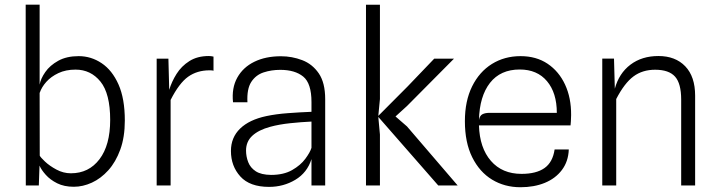

<svg xmlns="http://www.w3.org/2000/svg" viewBox="-20 -798 3096 826"><path d="M91 0 90.5 -778H150.5V-534V-434Q155 -459.5 174.8 -488Q194.5 -516.5 230.5 -536.5Q266.5 -556.5 318.5 -556.5Q372 -556.5 417.2 -526.2Q462.5 -496 489.8 -434.8Q517 -373.5 517 -279.5Q517 -208 497.5 -154.5Q478 -101 446 -65.5Q414 -30 375.2 -12.2Q336.5 5.5 297.5 5.5Q256 5.5 226 -9.5Q196 -24.5 177 -45.8Q158 -67 150 -85.5L147 0ZM151 -128.5Q154 -121.5 173.5 -103Q193 -84.5 222.8 -68.5Q252.5 -52.5 285 -52.5Q362 -52.5 408 -113Q454 -173.5 454 -282Q454 -395.5 412.2 -447Q370.5 -498.5 305 -498.5Q263 -498.5 231.2 -483.5Q199.5 -468.5 179.2 -445.8Q159 -423 151 -399L150.5 -400L151 -128.5Z M654 0V-545.5H704.5L708 -411.5Q718.5 -446.5 739.5 -480Q760.5 -513.5 794.8 -535.2Q829 -557 878.5 -557Q887.5 -557 898.5 -554.5V-493.5Q895 -495 890.5 -495.2Q886 -495.5 881.5 -495.5Q828 -495.5 789.2 -467.8Q750.5 -440 714 -368V0Z M1137.5 6Q1054.5 6 1014 -38.8Q973.5 -83.5 973.5 -148.5Q973.5 -206.5 1013 -244.8Q1052.5 -283 1125.5 -298.5Q1168 -307.5 1218.8 -311.2Q1269.5 -315 1320 -317V-359Q1320 -439.5 1284.5 -468.5Q1249 -497.5 1185.5 -497.5Q1147.5 -497.5 1114 -486.5Q1080.5 -475.5 1061 -445.5Q1041.5 -415.5 1044.5 -358H982.5Q976 -419.5 1000.8 -464Q1025.5 -508.5 1074 -532.2Q1122.5 -556 1188.5 -556Q1236.5 -556 1280.2 -539.2Q1324 -522.5 1351.5 -482.2Q1379 -442 1379 -371.5V0H1320V-113.5Q1301.5 -55 1250.5 -24.5Q1199.5 6 1137.5 6ZM1146 -45.5Q1200 -45.5 1236.5 -66.2Q1273 -87 1293.5 -114.8Q1314 -142.5 1320 -162V-275Q1276.5 -273 1228.8 -268Q1181 -263 1142.5 -252.5Q1092.5 -239 1065.5 -214Q1038.5 -189 1038.5 -150.5Q1038.5 -124.5 1047.8 -100.5Q1057 -76.5 1080.2 -61.2Q1103.5 -46 1146 -45.5Z M1554.5 0V-777.5H1614.5V-372L1607.5 -299.5L1733.5 -426L1848 -545.5H1933L1731 -342L1681.5 -297L1731 -254L1949 0H1865.5L1607.5 -295L1614.5 -219V0Z M2219 7.5Q2151 7.5 2097 -25.2Q2043 -58 2011.5 -121.5Q1980 -185 1980 -276.5Q1980 -363.5 2011 -426.2Q2042 -489 2096.2 -522.8Q2150.5 -556.5 2219.5 -556.5Q2287 -556.5 2335.8 -523.8Q2384.5 -491 2411 -434Q2437.5 -377 2437 -303Q2437 -288.5 2436 -276.5Q2435 -264.5 2434.5 -258.5H2040.5Q2043.5 -161.5 2092 -105.8Q2140.5 -50 2223.5 -50Q2287 -50 2322.5 -75Q2358 -100 2366 -155H2427Q2425 -103 2397.2 -66.5Q2369.5 -30 2323.5 -11.2Q2277.5 7.5 2219 7.5ZM2085 -312.5H2375.5Q2375.5 -398.5 2333.2 -448.8Q2291 -499 2216 -499Q2133 -499 2088 -441.5Q2043 -384 2040.5 -281.5Q2044 -301 2056 -306.8Q2068 -312.5 2085 -312.5Z M2571 0V-546H2621.5L2625 -416.5Q2643 -482.5 2692.2 -519.8Q2741.5 -557 2812.5 -557Q2885.5 -557 2928 -512.8Q2970.5 -468.5 2970.5 -386.5V0H2910.5V-369.5Q2910.5 -439 2884 -468.5Q2857.5 -498 2798.5 -498Q2744 -498 2705.2 -469.2Q2666.5 -440.5 2631 -372V0Z"/></svg>

Font: Spline Sans Light
Style: Regular
Weight: 300
Designer: Eben Sorkin, Mirko Velimirovic
Foundry: Sorkin Type
Version: Version 1.000; ttfautohint (v1.8.3)